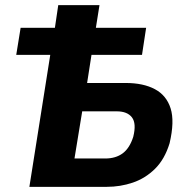

<svg xmlns="http://www.w3.org/2000/svg" viewBox="-20 -725 732 745"><path d="M94 0 175 -512H43L60 -617H193L206 -705H366L352 -617H547L531 -512H335L318 -403H468Q536 -403 581 -379Q626 -355 642 -304.5Q658 -254 638 -169Q619 -107 581.5 -70Q544 -33 495.5 -16.5Q447 0 394 0ZM269 -110H388Q429 -110 456 -130Q483 -150 497 -194Q510 -246 492 -269.5Q474 -293 433 -293H299Z"/></svg>

Font: Nunito Sans 7pt Condensed ExtraBold
Style: Italic
Weight: 800
Width: 3
Italic angle: -9°
Designer: Vernon Adams
Foundry: Vernon Adams
Version: Version 3.101;gftools[0.9.27]